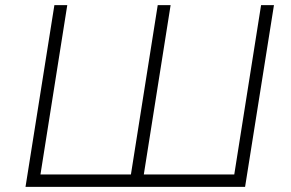

<svg xmlns="http://www.w3.org/2000/svg" viewBox="-20 -725 1128 745"><path d="M79 0 191 -705H241L137 -48H488L592 -705H642L538 -48H889L993 -705H1043L931 0Z"/></svg>

Font: Nunito Sans 7pt ExtraLight
Style: Italic
Weight: 250
Italic angle: -9°
Designer: Vernon Adams
Foundry: Vernon Adams
Version: Version 3.101;gftools[0.9.27]